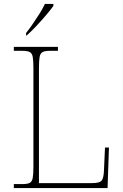

<svg xmlns="http://www.w3.org/2000/svg" viewBox="-20 -951 623 971"><path d="M50 0V-20H93Q118 -20 130 -26Q142 -32 145.5 -51Q149 -70 149 -108V-606Q149 -645 145.5 -663.5Q142 -682 130 -688Q118 -694 93 -694H50V-714H273V-694H233Q208 -694 196 -688Q184 -682 180.5 -663.5Q177 -645 177 -606V-25H446Q485 -25 495 -39Q505 -53 506 -94L511 -205H531L524 0ZM112 -784Q127 -803 145 -829Q163 -855 180 -882Q197 -909 207 -931H250V-921Q238 -904 213.5 -875Q189 -846 162 -817.5Q135 -789 114 -771H112Z"/></svg>

Font: Noto Serif Telugu Thin
Style: Regular
Weight: 100
Designer: Jelle Bosma - Monotype Design Team
Foundry: Monotype Imaging Inc.
Version: Version 2.005; ttfautohint (v1.8.4.7-5d5b)